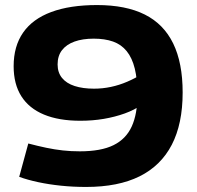

<svg xmlns="http://www.w3.org/2000/svg" viewBox="-20 -730 781 760"><path d="M321 10Q269 10 221 5Q173 0 131 -9Q89 -18 56 -30L92 -162Q130 -152 163.5 -145Q197 -138 229 -134.5Q261 -131 296 -131Q380 -131 429.5 -155.5Q479 -180 501.5 -229.5Q524 -279 524 -354Q524 -416 513.5 -458.5Q503 -501 481.5 -527.5Q460 -554 427.5 -565.5Q395 -577 351 -577Q307 -577 275 -565.5Q243 -554 225.5 -531.5Q208 -509 208 -475Q208 -443 225.5 -421.5Q243 -400 275.5 -389.5Q308 -379 352 -379Q386 -379 419 -386Q452 -393 483.5 -406.5Q515 -420 542 -437V-316Q513 -295 474 -281Q435 -267 391 -259.5Q347 -252 298 -252Q213 -252 154 -276.5Q95 -301 64.5 -349Q34 -397 34 -468Q34 -547 71.5 -601Q109 -655 183 -682.5Q257 -710 364 -710Q478 -710 553 -672.5Q628 -635 665.5 -558Q703 -481 703 -364Q703 -240 660 -157Q617 -74 532.5 -32Q448 10 321 10Z"/></svg>

Font: Georama SemiExpanded
Style: Bold
Weight: 700
Width: 6
Designer: Jean-Baptiste Levee
Foundry: Production Type
Version: Version 1.001